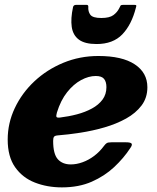

<svg xmlns="http://www.w3.org/2000/svg" viewBox="-20 -774 665 811"><path d="M388 -588Q457.5 -588 496.8 -629Q536 -670 554 -741.5Q556.5 -749 555.5 -751.2Q554.5 -753.5 546.5 -753.5H500Q491 -753.5 489 -749.8Q487 -746 483.5 -739Q475.5 -722.5 459 -710.2Q442.5 -698 408 -698Q371.5 -698 361.5 -711.8Q351.5 -725.5 353 -745.5Q353.5 -753.5 345.5 -753.5H302Q290.5 -753.5 288.5 -744Q278 -695.5 283 -660.5Q288 -625.5 313 -606.8Q338 -588 388 -588ZM12.5 -184.5Q12.5 -112 44 -67.5Q75.5 -23 127.5 -2.8Q179.5 17.5 241.5 17.5Q313 17.5 367.5 -6.5Q422 -30.5 462.2 -68.2Q502.5 -106 530 -148Q540 -162 535.8 -167.5Q531.5 -173 511.5 -173H451Q436 -173 430.5 -169.2Q425 -165.5 419.5 -158Q401 -133 377.8 -115.5Q354.5 -98 329 -88.8Q303.5 -79.5 279 -79.5Q244 -79.5 224.2 -101.5Q204.5 -123.5 204.5 -179Q204.5 -191 208 -196Q211.5 -201 223 -202Q268 -205.5 319.8 -213.5Q371.5 -221.5 421.5 -236Q471.5 -250.5 512.5 -273.2Q553.5 -296 578 -328.5Q602.5 -361 602.5 -405.5Q602.5 -467 549.2 -502.2Q496 -537.5 395.5 -537.5Q317 -537.5 247.5 -508.8Q178 -480 125.2 -430.5Q72.5 -381 42.5 -317.5Q12.5 -254 12.5 -184.5ZM233.5 -277.5Q220.5 -276 218.5 -280.5Q216.5 -285 220.5 -299Q236.5 -350.5 263.5 -384.5Q290.5 -418.5 322.5 -435.8Q354.5 -453 384.5 -453Q409.5 -453 419.5 -440.8Q429.5 -428.5 429.5 -406Q429.5 -375.5 413 -353.2Q396.5 -331 368.5 -315.8Q340.5 -300.5 305.5 -291.2Q270.5 -282 233.5 -277.5Z"/></svg>

Font: Besley ExtraBold
Style: Italic
Weight: 800
Italic angle: -13°
Designer: Owen Earl
Foundry: indestructible type*
Version: Version 2.001